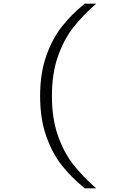

<svg xmlns="http://www.w3.org/2000/svg" viewBox="-20 -821 660 1041"><path d="M501.5 200H439.5Q369 143 316.2 76.8Q263.5 10.5 230.5 -83.5Q197.5 -177.5 197.5 -300.5Q197.5 -423 230.5 -517Q263.5 -611 316.2 -677.8Q369 -744.5 439.5 -801H501.5Q427.5 -736.5 376.2 -670.5Q325 -604.5 293.2 -513Q261.5 -421.5 261.5 -300.5Q261.5 -179.5 293.2 -88Q325 3.5 376.2 69.5Q427.5 135.5 501.5 200Z"/></svg>

Font: Monaspace Xenon Var ExtraLight
Style: Regular
Weight: 200
Designer: Riley Cran and the Lettermatic Team
Version: Version 1.200 (Monaspace Xenon Var)